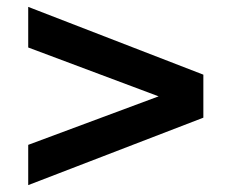

<svg xmlns="http://www.w3.org/2000/svg" viewBox="-20 -534 655 558"><path d="M62 4V-113L441 -254L62 -396V-514L571 -317V-192Z"/></svg>

Font: Chivo Medium
Style: Bold
Weight: 700
Version: Version 2.002